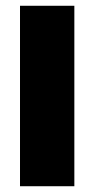

<svg xmlns="http://www.w3.org/2000/svg" viewBox="-20 -645 327 665"><path d="M49.3 0V-625H237.5V0Z"/></svg>

Font: Afacad Flux Black
Style: Regular
Weight: 900
Designer: Kristian Moeller
Foundry: Dicotype
Version: Version 1.100